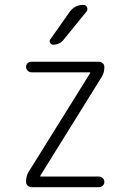

<svg xmlns="http://www.w3.org/2000/svg" viewBox="-20 -775 540 795"><path d="M267.6 -724.6Q289.1 -754.9 325.2 -754.9Q335.9 -754.9 340.3 -745.1Q344.7 -735.4 337.9 -726.6L243.2 -610.4Q228.5 -590.8 200.2 -589.8Q192.4 -589.8 187.5 -597.7Q182.6 -605.5 188.5 -612.3ZM98.6 -63.5 353.5 -472.7V-473.6Q353.5 -475.6 352.5 -475.6H110.4Q101.6 -475.6 94.7 -482.4Q87.9 -489.3 87.9 -498Q87.9 -506.8 94.2 -513.2Q100.6 -519.5 110.4 -519.5H389.6Q398.4 -519.5 405.3 -513.2Q412.1 -506.8 412.1 -498Q412.1 -473.6 401.4 -457L146.5 -46.9V-45.9Q146.5 -43.9 147.5 -43.9H389.6Q398.4 -43.9 405.3 -37.6Q412.1 -31.2 412.1 -22Q412.1 -12.7 405.8 -6.3Q399.4 0 389.6 0H110.4Q101.6 0 94.7 -6.3Q87.9 -12.7 87.9 -22.5Q87.9 -46.9 98.6 -63.5Z"/></svg>

Font: Rounded-X Mgen+ 2m light
Style: Regular
Weight: 200
Designer: [Source Han Sans]
Ryoko NISHIZUKA  (kana & ideographs); Paul D. Hunt (Latin, Greek & Cyrillic); Wenlong ZHANG  (bopomofo
Version: Version 1.059.20150602